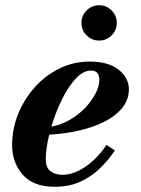

<svg xmlns="http://www.w3.org/2000/svg" viewBox="-20 -706 539 736"><path d="M292.2 -618.4Q292.2 -646.1 312.1 -666Q332 -685.9 360.1 -685.9Q387.9 -685.9 407.8 -666Q427.6 -646.1 427.6 -618.4Q427.6 -590.2 407.8 -570.4Q387.9 -550.5 360.1 -550.5Q332 -550.5 312.1 -570.4Q292.2 -590.2 292.2 -618.4ZM155.5 -94.5Q155.5 -63 173.8 -49.5Q192 -36 219.5 -36Q263.5 -36 309.8 -68.5Q356 -101 388 -150.5L420.5 -129.5Q397 -94 364.5 -62Q332 -30 288.8 -10Q245.5 10 189.5 10Q108 10 67.2 -36.2Q26.5 -82.5 26.5 -150Q26.5 -211.5 49.5 -268.8Q72.5 -326 113.2 -371.5Q154 -417 208 -443.5Q262 -470 324.5 -470Q395 -470 434.5 -439Q474 -408 474 -363Q474 -315.5 436 -278.5Q398 -241.5 329.2 -218.5Q260.5 -195.5 168.5 -189.5Q155.5 -135 155.5 -94.5ZM329 -435.5Q298.5 -435.5 269.5 -403.8Q240.5 -372 216.5 -322.8Q192.5 -273.5 177 -220.5Q216 -228 249.5 -247.8Q283 -267.5 308 -294.2Q333 -321 347 -349Q361 -377 361 -400.5Q361 -416 353.5 -425.8Q346 -435.5 329 -435.5Z"/></svg>

Font: Bodoni* 06pt
Style: Bold Italic
Weight: 700
Italic angle: -13°
Version: Version 2.3